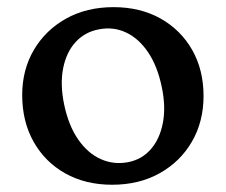

<svg xmlns="http://www.w3.org/2000/svg" viewBox="-20 -500 626 532"><path d="M294.5 -480.2Q368.6 -480.2 424.8 -448.7Q480.9 -417.1 512.5 -361.7Q544 -306.2 544 -233.9Q544 -163.3 511.9 -107.7Q479.7 -52.1 422.6 -20.1Q365.5 11.9 290.7 11.9Q216.8 11.9 160.6 -19.7Q104.5 -51.3 73 -107.4Q41.5 -163.5 41.5 -236.7Q41.5 -306.2 73.6 -361.3Q105.8 -416.3 162.8 -448.3Q219.8 -480.2 294.5 -480.2ZM334.7 -50.6Q373.2 -58.1 398 -86.6Q422.8 -115.1 431.3 -159.6Q439.8 -204 428.3 -258.6Q416.3 -316.8 390.3 -355.2Q364.3 -393.7 329 -410.1Q293.8 -426.6 253.6 -418.6Q214.9 -411.3 189.3 -383.2Q163.7 -355.1 155 -310.9Q146.2 -266.7 157.6 -211Q169.9 -152.2 196.4 -113.9Q222.9 -75.5 258.9 -59.3Q294.8 -43.1 334.7 -50.6Z"/></svg>

Font: Fraunces SuperSoft 9pt
Style: Regular
Weight: 900
Version: Version 1.000;[b76b70a41]